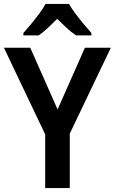

<svg xmlns="http://www.w3.org/2000/svg" viewBox="-20 -957 584 977"><path d="M273 -400 412 -714H544L335 -277V0H210V-273L0 -714H134ZM331 -937Q344 -914 364 -887.5Q384 -861 405.5 -835Q427 -809 445 -789V-777H367Q343 -793 319.5 -814.5Q296 -836 271 -861Q246 -836 223 -814.5Q200 -793 177 -777H99V-789Q117 -809 138.5 -835Q160 -861 180 -888Q200 -915 212 -937Z"/></svg>

Font: Noto Sans Lao SemiCondensed SemiBold
Style: Regular
Weight: 600
Width: 4
Designer: Monotype Design Team
Foundry: Monotype Imaging Inc.
Version: Version 2.003; ttfautohint (v1.8.4.7-5d5b)